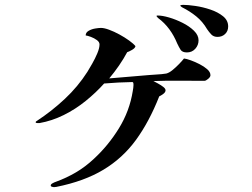

<svg xmlns="http://www.w3.org/2000/svg" viewBox="-20 -784 1040 791"><path d="M847 -474Q847 -467 837.5 -459Q828 -451 822 -451Q770 -451 717.5 -451.5Q665 -452 612 -450Q618 -447 630 -440.5Q642 -434 652 -426.5Q662 -419 662 -412Q662 -404 652.5 -397Q643 -390 636 -387Q595 -283 540.5 -208Q486 -133 406.5 -85Q327 -37 212 -14Q208 -13 202 -13Q199 -13 194 -14.5Q189 -16 189 -20Q189 -25 197.5 -29.5Q206 -34 210 -35Q254 -51 293 -74Q332 -97 366 -129Q426 -184 470 -255.5Q514 -327 527 -409Q528 -415 529 -421.5Q530 -428 530 -434Q530 -437 529.5 -441Q529 -445 526 -446Q468 -445 409 -440Q376 -403 333.5 -368.5Q291 -334 242.5 -310Q194 -286 143 -277Q141 -277 138.5 -277Q136 -277 134 -277Q133 -277 130 -277.5Q127 -278 127 -280Q127 -284 132 -286Q193 -326 247 -376.5Q301 -427 340 -488Q348 -501 360 -522Q372 -543 381 -564.5Q390 -586 390 -601Q390 -611 379 -619Q368 -627 354.5 -632Q341 -637 333 -638Q333 -650 345 -657Q357 -664 372 -666.5Q387 -669 396 -669Q409 -669 429.5 -661.5Q450 -654 472 -642Q494 -630 512 -617Q530 -604 538 -594Q537 -586 524 -578.5Q511 -571 504 -569Q489 -541 470 -513.5Q451 -486 430 -461Q471 -465 513 -468Q555 -471 596 -475Q604 -476 618 -476.5Q632 -477 645.5 -478.5Q659 -480 665 -481Q677 -484 691 -495.5Q705 -507 718 -520.5Q731 -534 738 -543Q748 -542 766 -535.5Q784 -529 802.5 -519.5Q821 -510 834 -498.5Q847 -487 847 -474ZM798 -618Q798 -598 784.5 -583Q771 -568 750 -568Q731 -568 724 -579Q717 -590 710 -605Q697 -637 677.5 -663.5Q658 -690 631 -710Q630 -712 627.5 -714Q625 -716 625 -718Q625 -720 627.5 -720Q630 -720 631 -720Q649 -720 676.5 -712Q704 -704 732 -690Q760 -676 779 -657.5Q798 -639 798 -618ZM920 -675Q920 -656 907.5 -644Q895 -632 876 -632Q860 -632 850.5 -642Q841 -652 833 -664Q815 -695 788.5 -716.5Q762 -738 730 -754Q729 -755 726 -757Q723 -759 723 -761Q723 -763 728.5 -763.5Q734 -764 735 -764Q754 -764 785 -759.5Q816 -755 847 -744.5Q878 -734 899 -717Q920 -700 920 -675Z"/></svg>

Font: Kaisei HarunoUmi Medium
Style: Regular
Weight: 500
Designer: Font-Kai, 金井和夫
Foundry: KAZUO KANAI
Version: Version 5.003